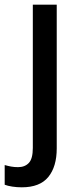

<svg xmlns="http://www.w3.org/2000/svg" viewBox="-64 -559 338 819"><path d="M29 240Q8 240 -11.5 237Q-31 234 -44 229V145Q-30 149 -16.5 151.5Q-3 154 13 154Q42 154 59 136Q76 118 76 72V-539H178V74Q178 152 142 196Q106 240 29 240Z"/></svg>

Font: Noto Sans Gurmukhi SemiCondensed Medium
Style: Regular
Weight: 500
Width: 4
Designer: Jelle Bosma - Monotype Design Team
Foundry: Monotype Imaging Inc.
Version: Version 2.004; ttfautohint (v1.8.4.7-5d5b)